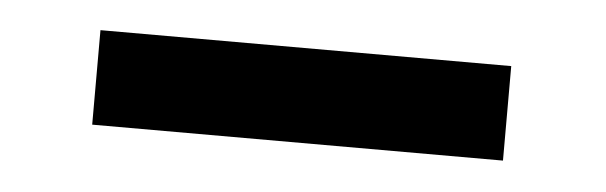

<svg xmlns="http://www.w3.org/2000/svg" viewBox="-24 -354 530 168"><g transform="rotate(5 240.5 -270.5)"><path d="M59.6 -229V-312H420.4V-229Z"/></g></svg>

Font: TypoPRO Playfair Display SC
Style: Bold
Weight: 700
Designer: Claus Eggers Sørensen
Foundry: Claus Eggers Sørensen
Version: Version 1.004;PS 001.004;hotconv 1.0.70;makeotf.lib2.5.58329